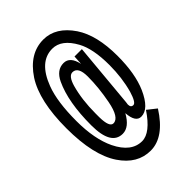

<svg xmlns="http://www.w3.org/2000/svg" viewBox="-226 -857 952 952"><g transform="rotate(-45 250.0 -380.5)"><path d="M293 -217.8Q257.8 -154.3 211.9 -154.3Q130.9 -154.3 130.9 -294.9Q130.9 -457 176.8 -554.7Q203.1 -610.4 252 -610.4Q296.9 -610.4 310.5 -545.9L313.5 -594.7H365.2L334 -253.9Q332 -240.2 332 -239.3Q332 -217.8 349.6 -217.8Q367.2 -217.8 384.8 -276.4Q406.2 -353.5 406.2 -442.4Q406.2 -556.6 372.1 -618.2Q327.1 -700.2 262.7 -700.2Q170.9 -700.2 124 -576.2Q93.8 -497.1 93.8 -361.3Q93.8 -235.4 132.8 -154.3Q178.7 -60.5 253.9 -60.5Q312.5 -60.5 377 -157.2L423.8 -120.1Q345.7 2.9 251 2.9Q158.2 2.9 97.7 -86.9Q33.2 -182.6 33.2 -371.1Q33.2 -562.5 97.7 -662.1Q165 -763.7 263.7 -763.7Q350.6 -763.7 412.1 -672.9Q466.8 -590.8 466.8 -446.3Q466.8 -321.3 431.6 -241.2Q390.6 -149.4 336.9 -149.4Q297.9 -149.4 293 -217.8ZM251 -546.9Q224.6 -546.9 209 -493.2Q187.5 -416 187.5 -321.3V-294.9Q188.5 -223.6 215.8 -223.6Q255.9 -223.6 273.4 -315.4Q290 -401.4 290 -477.5Q290 -546.9 251 -546.9Z"/></g></svg>

Font: MotoyaLCedar
Style: W3 mono
Weight: 400
Version: Version 1.01